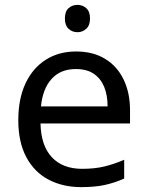

<svg xmlns="http://www.w3.org/2000/svg" viewBox="-20 -757 604 787"><path d="M298 -737Q318 -737 333.5 -723.5Q349 -710 349 -681Q349 -653 333.5 -639Q318 -625 298 -625Q276 -625 261 -639Q246 -653 246 -681Q246 -710 261 -723.5Q276 -737 298 -737ZM292 -546Q361 -546 410.5 -516Q460 -486 486.5 -431.5Q513 -377 513 -304V-251H146Q148 -160 192.5 -112.5Q237 -65 317 -65Q368 -65 407.5 -74.5Q447 -84 489 -102V-25Q448 -7 408 1.5Q368 10 313 10Q237 10 178.5 -21Q120 -52 87.5 -113.5Q55 -175 55 -264Q55 -352 84.5 -415Q114 -478 167.5 -512Q221 -546 292 -546ZM291 -474Q228 -474 191.5 -433.5Q155 -393 148 -321H421Q421 -367 407 -401Q393 -435 364.5 -454.5Q336 -474 291 -474Z"/></svg>

Font: ukorean15
Style: Book
Weight: 400
Designer: Jelle Bosma - Monotype Design Team
Foundry: Monotype Imaging Inc.
Version: Version 2.003